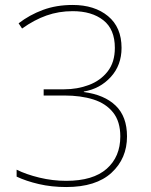

<svg xmlns="http://www.w3.org/2000/svg" viewBox="-20 -744 610 774"><path d="M470 -551Q470 -481 426.5 -433.5Q383 -386 318 -375V-373Q401 -362 446.5 -318Q492 -274 492 -194Q492 -105 429.5 -47.5Q367 10 247 10Q188 10 136.5 -2Q85 -14 47 -32V-60Q85 -41 138.5 -28Q192 -15 247 -15Q355 -15 410 -63.5Q465 -112 465 -194Q465 -254 436 -290.5Q407 -327 356.5 -343Q306 -359 239 -359H156V-384H239Q292 -384 338.5 -401.5Q385 -419 414 -456Q443 -493 443 -551Q443 -626 396.5 -662.5Q350 -699 273 -699Q217 -699 167.5 -681.5Q118 -664 69 -629L55 -650Q99 -684 153 -704Q207 -724 273 -724Q361 -724 415.5 -679Q470 -634 470 -551Z"/></svg>

Font: Noto Sans Myanmar UI Thin
Style: Regular
Weight: 100
Designer: Monotype Design Team
Foundry: Monotype Imaging Inc.
Version: Version 2.103; ttfautohint (v1.8.4.7-5d5b)